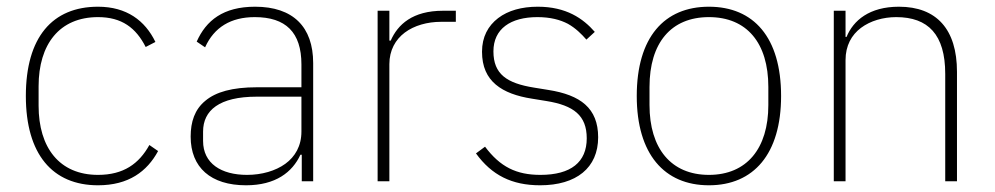

<svg xmlns="http://www.w3.org/2000/svg" viewBox="-20 -540 2963 572"><path d="M272 12C136 12 57 -81 57 -254C57 -429 136 -520 272 -520C357 -520 412 -479 443 -415L414 -400C385 -457 343 -489 272 -489C157 -489 95 -408 95 -283V-225C95 -100 157 -19 272 -19C348 -19 394 -52 425 -108L451 -90C418 -29 363 12 272 12Z M740 -520C645 -520 594 -479 566 -416L591 -399C618 -459 668 -489 739 -489C831 -489 878 -444 878 -348V-280H745C672 -280 623 -266 592 -240C560 -214 548 -177 548 -133C548 -41 608 12 713 12C801 12 851 -27 875 -79H879V0H913V-352C913 -460 853 -520 740 -520ZM878 -148C878 -105 859 -73 830 -52C801 -31 760 -19 716 -19C639 -19 585 -53 585 -120V-148C585 -211 633 -252 745 -252H878V-148Z M1105 0V-508H1140V-419H1144C1165 -467 1209 -508 1300 -508H1338V-475H1294C1253 -475 1214 -464 1186 -443C1158 -422 1140 -390 1140 -349V0Z M1589 12C1505 12 1445 -18 1398 -83L1425 -103C1470 -43 1518 -19 1590 -19C1681 -19 1728 -57 1728 -128C1728 -196 1689 -226 1608 -239L1565 -246C1520 -253 1483 -266 1457 -288C1431 -310 1416 -341 1416 -386C1416 -430 1434 -463 1464 -486C1494 -509 1535 -520 1582 -520C1667 -520 1717 -485 1752 -445L1727 -422C1712 -439 1695 -456 1672 -469C1649 -481 1620 -489 1581 -489C1501 -489 1450 -454 1450 -387C1450 -319 1490 -292 1571 -279L1614 -272C1709 -257 1762 -218 1762 -131C1762 -40 1697 12 1589 12Z M2092 12C1959 12 1877 -81 1877 -254C1877 -429 1959 -520 2092 -520C2225 -520 2307 -429 2307 -254C2307 -81 2225 12 2092 12ZM2092 -19C2205 -19 2269 -98 2269 -227V-281C2269 -412 2205 -489 2092 -489C1979 -489 1915 -412 1915 -281V-227C1915 -98 1979 -19 2092 -19Z M2464 0V-508H2499V-430H2502C2522 -479 2570 -520 2658 -520C2770 -520 2831 -453 2831 -326V0H2796V-320C2796 -437 2745 -489 2650 -489C2611 -489 2573 -478 2545 -457C2517 -436 2499 -404 2499 -361V0Z"/></svg>

Font: Plexus Sans ExtraLight
Style: Regular
Weight: 250
Version: Version 2.001;PS 002.001;hotconv 1.0.70;makeotf.lib2.5.58329